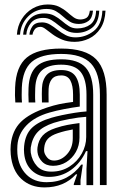

<svg xmlns="http://www.w3.org/2000/svg" viewBox="-20 -827 542 858"><path d="M426.5 0V-404Q426.5 -500.5 386.5 -543.2Q346.5 -586 253.5 -586Q163.2 -586 122 -550.6Q80.8 -515.2 77.5 -434.8Q77 -419.5 76.9 -402.8Q76.8 -386 78.2 -369.2H48.5Q47 -387 46.9 -401.4Q46.8 -415.8 47.5 -436Q51.2 -530.2 99.9 -570.1Q148.5 -610 253.5 -610Q362.5 -610 409.5 -562.2Q456.5 -514.5 456.5 -404V0ZM366.5 0.2V-72L371 -151.5H364.2Q340 -98 296.6 -67.1Q253.2 -36.2 197.8 -36.5Q152.5 -36.8 122.2 -65.1Q92 -93.5 87.8 -142.2Q86.2 -159 87.8 -174.5Q93 -227.5 123.1 -256Q153.2 -284.5 210.5 -301Q229 -306.5 256.8 -312.4Q284.5 -318.2 313.9 -322.9Q343.2 -327.5 366.5 -329V-404Q366.5 -472.8 340.5 -505.4Q314.5 -538 253.5 -538Q196.2 -538 168 -513.2Q139.8 -488.5 137.5 -433.5Q137 -419 136.8 -403Q136.5 -387 137.8 -369.2H108Q106.8 -388.5 106.9 -404.4Q107 -420.2 107.5 -434Q110.2 -501.2 144.6 -531.6Q179 -562 253.5 -562Q330.5 -562 363.5 -524.2Q396.5 -486.5 396.5 -404V0.2ZM178.8 10.5Q116.2 10.5 75.4 -27.5Q34.5 -65.5 28 -137Q26 -160 28 -180Q34.5 -243.5 73 -281.9Q111.5 -320.2 191.2 -346.8Q219 -356 243.9 -361.4Q268.8 -366.8 306.5 -371.5V-404.2Q306.5 -444.8 294.4 -467.4Q282.2 -490 253.5 -490Q224.8 -490 211.6 -473.4Q198.5 -456.8 197.2 -429.5Q197 -424.2 196.8 -406Q196.5 -387.8 197.2 -369.2H167.5Q166.5 -391.5 166.9 -406.9Q167.2 -422.2 167.5 -432.8Q169 -470.2 188.6 -492.1Q208.2 -514 253.5 -514Q298.2 -514 317.4 -486.4Q336.5 -458.8 336.5 -404.2V-350.8Q303.2 -346.5 267.4 -339.6Q231.5 -332.8 201 -324Q134.8 -305 98 -266.5Q61.2 -228 57.8 -177.2Q57.2 -169.8 57.1 -158.8Q57 -147.8 57.8 -139.8Q62.8 -83.2 97 -48Q131.2 -12.8 188.5 -12.8Q238 -12.8 276.9 -33.2Q315.8 -53.8 343.2 -91.5H350L339.8 -22.5V0H310L309.5 -4L324.8 -48H319.2Q266.5 10.5 178.8 10.5ZM209 -60Q255.2 -60 290.4 -82.6Q325.5 -105.2 345.4 -140.8Q365.2 -176.2 365.2 -214.8V-305Q332 -303 289.5 -295Q247 -287 220 -278Q171.2 -261.8 147.6 -236.2Q124 -210.8 117.5 -168.2Q116.8 -163.5 116.9 -155.9Q117 -148.2 117.5 -144.8Q123.2 -108.5 145.8 -84.2Q168.2 -60 209 -60ZM216.8 -86Q186.2 -86 168.2 -104.5Q150.2 -123 147.5 -147.2Q146.2 -158.8 147.5 -168Q151.8 -200.5 170.6 -221.2Q189.5 -242 229.2 -255Q256.5 -264 280.6 -268.6Q304.8 -273.2 335.2 -277V-212Q335.2 -176.5 319.1 -147.9Q303 -119.2 276.1 -102.6Q249.2 -86 216.8 -86ZM221.2 -109.5Q253.8 -109.5 279.5 -137.9Q305.2 -166.2 305.2 -209.2V-248.5Q289.8 -246 273 -241.9Q256.2 -237.8 238.5 -232Q208.2 -222 194 -206.8Q179.8 -191.5 177.5 -166.2Q176.8 -159.2 177 -155.8Q177.2 -152.2 177.5 -149.5Q179.2 -137.5 190.5 -123.5Q201.8 -109.5 221.2 -109.5ZM55.5 -672.2Q58 -710.8 76.9 -741.2Q95.8 -771.8 126.2 -789.4Q156.8 -807 193.5 -807Q223.5 -807 243.9 -796.9Q264.2 -786.8 279.5 -773.5Q294.8 -760.2 308.4 -750.1Q322 -740 338.5 -740Q354.8 -740 366.5 -747.2Q378.2 -754.5 381.5 -779.2H395.5Q392.8 -746 374.9 -733Q357 -720 332.2 -720Q308.8 -720 292.4 -730.1Q276 -740.2 261.6 -753.5Q247.2 -766.8 230.2 -776.9Q213.2 -787 188 -787Q139 -787 105.8 -753.6Q72.5 -720.2 69.5 -672.2ZM83.5 -672.2Q86 -710.8 109.9 -738.9Q133.8 -767 177.2 -767Q203.8 -767 222.5 -756.9Q241.2 -746.8 256.6 -733.5Q272 -720.2 287.9 -710.1Q303.8 -700 324.5 -700Q360 -700 383.8 -717.6Q407.5 -735.2 409.5 -779.2H423.5Q421 -725.8 391.6 -702.9Q362.2 -680 322 -680Q296.5 -680 277.6 -690.1Q258.8 -700.2 242.8 -713.5Q226.8 -726.8 210.5 -736.9Q194.2 -747 174 -747Q136.2 -747 117.9 -724.1Q99.5 -701.2 97.5 -672.2ZM111.5 -672.2Q112.8 -691.5 124.8 -709.2Q136.8 -727 168 -727Q187.2 -727 204 -716.9Q220.8 -706.8 237.5 -693.5Q254.2 -680.2 273.5 -670.1Q292.8 -660 317.2 -660Q362.2 -660 398.4 -688Q434.5 -716 437.5 -779.2H451.5Q449.2 -730.8 428.8 -699.9Q408.2 -669 377.5 -654.5Q346.8 -640 313.5 -640Q281.8 -640 257.5 -650.1Q233.2 -660.2 215.2 -673.5Q197.2 -686.8 184.1 -696.9Q171 -707 161.5 -707Q142.5 -707 134.2 -694.4Q126 -681.8 125.5 -672.2Z"/></svg>

Font: Big Shoulders Inline Text Black
Style: Regular
Weight: 900
Designer: Patric King
Foundry: XO Type Co
Version: Version 1.000